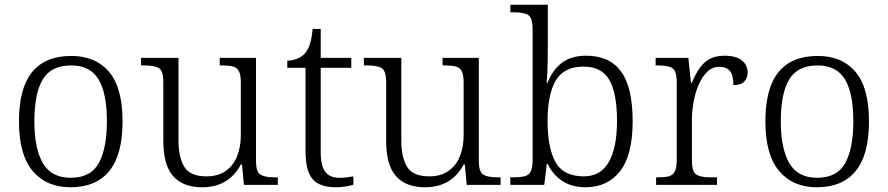

<svg xmlns="http://www.w3.org/2000/svg" viewBox="-20 -780 3745 810"><path d="M277 10Q176 10 118 -58.5Q60 -127 60 -268Q60 -408 115.5 -476Q171 -544 281 -544Q383 -544 440 -477Q497 -410 497 -268Q497 -127 441 -58.5Q385 10 277 10ZM278 -30Q363 -30 397 -92.5Q431 -155 431 -268Q431 -387 395.5 -445.5Q360 -504 280 -504Q196 -504 160.5 -445Q125 -386 125 -268Q125 -153 161 -91.5Q197 -30 278 -30Z M833 10Q752 10 710.5 -37Q669 -84 669 -185V-433Q669 -481 650.5 -492.5Q632 -504 589 -504H575V-536H733V-186Q733 -118 757 -77Q781 -36 851 -36Q900 -36 932.5 -59Q965 -82 980.5 -121.5Q996 -161 996 -210V-431Q996 -464 988 -479.5Q980 -495 962.5 -499.5Q945 -504 917 -504H907V-536H1060V-102Q1060 -55 1078.5 -43.5Q1097 -32 1135 -32H1152V0H1009L1001 -86H996Q945 10 833 10Z M1397 10Q1329 10 1299 -24Q1269 -58 1269 -143V-494H1192V-524Q1211 -524 1230 -531Q1249 -538 1263 -551Q1277 -565 1286 -590Q1295 -615 1299 -658H1333V-536H1462V-494H1333V-137Q1333 -80 1352.5 -55Q1372 -30 1410 -30Q1427 -30 1441 -31.5Q1455 -33 1471 -36V-1Q1457 4 1436.5 7Q1416 10 1397 10Z M1773 10Q1692 10 1650.5 -37Q1609 -84 1609 -185V-433Q1609 -481 1590.5 -492.5Q1572 -504 1529 -504H1515V-536H1673V-186Q1673 -118 1697 -77Q1721 -36 1791 -36Q1840 -36 1872.5 -59Q1905 -82 1920.5 -121.5Q1936 -161 1936 -210V-431Q1936 -464 1928 -479.5Q1920 -495 1902.5 -499.5Q1885 -504 1857 -504H1847V-536H2000V-102Q2000 -55 2018.5 -43.5Q2037 -32 2075 -32H2092V0H1949L1941 -86H1936Q1885 10 1773 10Z M2450 10Q2393 10 2353 -16Q2313 -42 2291 -88H2287L2276 0H2133V-32H2147Q2176 -32 2193.5 -36.5Q2211 -41 2219 -56.5Q2227 -72 2227 -105V-655Q2227 -705 2208.5 -716.5Q2190 -728 2151 -728H2133V-760H2291V-569Q2291 -551 2290.5 -524.5Q2290 -498 2289 -473Q2288 -448 2286 -431H2290Q2311 -485 2350.5 -515Q2390 -545 2453 -545Q2551 -545 2600 -478.5Q2649 -412 2649 -268Q2649 -126 2596 -58Q2543 10 2450 10ZM2443 -36Q2514 -36 2548.5 -96.5Q2583 -157 2583 -270Q2583 -387 2550.5 -443Q2518 -499 2442 -499Q2359 -499 2324.5 -440Q2290 -381 2290 -269Q2290 -158 2323 -97Q2356 -36 2443 -36Z M2748 0V-32H2760Q2786 -32 2802.5 -36.5Q2819 -41 2827 -57Q2835 -73 2835 -107V-433Q2835 -481 2816.5 -492.5Q2798 -504 2755 -504H2746V-536H2884L2895 -431H2899Q2911 -461 2927.5 -487Q2944 -513 2970 -529Q2996 -545 3037 -545Q3084 -545 3109 -525.5Q3134 -506 3134 -474Q3134 -451 3120 -436Q3106 -421 3074 -421Q3074 -463 3059.5 -480.5Q3045 -498 3014 -498Q2985 -498 2963.5 -477Q2942 -456 2927.5 -422.5Q2913 -389 2906 -350Q2899 -311 2899 -274V-104Q2899 -55 2917.5 -43.5Q2936 -32 2974 -32H3005V0Z M3426 10Q3325 10 3267 -58.5Q3209 -127 3209 -268Q3209 -408 3264.5 -476Q3320 -544 3430 -544Q3532 -544 3589 -477Q3646 -410 3646 -268Q3646 -127 3590 -58.5Q3534 10 3426 10ZM3427 -30Q3512 -30 3546 -92.5Q3580 -155 3580 -268Q3580 -387 3544.5 -445.5Q3509 -504 3429 -504Q3345 -504 3309.5 -445Q3274 -386 3274 -268Q3274 -153 3310 -91.5Q3346 -30 3427 -30Z"/></svg>

Font: Noto Serif Tamil Light
Style: Regular
Weight: 300
Designer: Indian Type Foundry, Tom Grace, and the Monotype Design Team
Foundry: Monotype Imaging Inc.
Version: Version 2.004; ttfautohint (v1.8.4.7-5d5b)